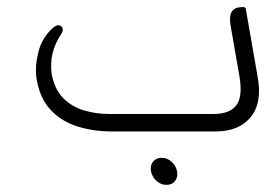

<svg xmlns="http://www.w3.org/2000/svg" viewBox="-20 -369 787 539"><path d="M585 0H294Q240 0 194.5 -15Q149 -30 119.5 -63.5Q90 -97 82 -152Q78 -187 88.5 -226Q99 -265 130 -292Q133 -294 136 -296Q139 -298 143 -298Q154 -298 156 -288Q157 -282 154 -277Q134 -247 127.5 -219Q121 -191 125 -162Q133 -118 157.5 -93.5Q182 -69 216 -59Q250 -49 287 -49H579Q625 -49 643.5 -73.5Q662 -98 652 -156L627 -299Q619 -349 659 -349H664Q669 -349 670 -344L703 -155Q717 -81 684 -40.5Q651 0 585 0ZM434 74Q449 74 461.5 85Q474 96 477 112Q480 128 471.5 139Q463 150 447 150Q432 150 419.5 139Q407 128 404 112Q401 96 409.5 85Q418 74 434 74Z"/></svg>

Font: Zain Light
Style: Italic
Weight: 300
Italic angle: -10°
Designer: Zain,Boutros
Foundry: Mobile Telecommunications Company (Zain), 2024
Version: Version 1.51; ttfautohint (v1.8.4)